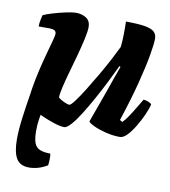

<svg xmlns="http://www.w3.org/2000/svg" viewBox="-80 -568 741 837"><g transform="rotate(10 291.0 -150.0)"><path d="M104 200Q64 200 47.5 172Q31 144 31 87Q31 47 38 -7Q45 -61 56 -128L121 -64Q114 -37 110.5 -12.5Q107 12 107 39Q107 86 122.5 105Q138 124 185 124Q187 129 187 144.5Q187 160 185 176Q163 189 143 194.5Q123 200 104 200ZM225 0Q208 0 180 -9Q152 -18 123 -31Q94 -44 74 -56.5Q54 -69 52 -75Q52 -106 58.5 -145.5Q65 -185 74.5 -225.5Q84 -266 94 -302Q104 -338 110.5 -362.5Q117 -387 117 -393Q117 -405 108.5 -409Q100 -413 86 -413H39Q39 -427 42 -441.5Q45 -456 47 -464Q61 -471 89.5 -479.5Q118 -488 146.5 -494Q175 -500 189 -500Q216 -500 235 -487.5Q254 -475 254 -448Q254 -429 246.5 -395Q239 -361 228 -320.5Q217 -280 205.5 -240Q194 -200 187 -169Q180 -138 180 -124Q189 -115 205.5 -107.5Q222 -100 230 -100Q236 -100 253 -122.5Q270 -145 292 -180.5Q314 -216 337 -255.5Q360 -295 378.5 -330.5Q397 -366 407 -387Q410 -412 410.5 -444Q411 -476 410 -500Q467 -500 496.5 -494.5Q526 -489 537 -477.5Q548 -466 548 -448Q548 -425 539 -373.5Q530 -322 510.5 -246Q491 -170 459 -73L470 -66Q481 -76 494.5 -96Q508 -116 521.5 -139Q535 -162 545 -178Q554 -178 566.5 -173Q579 -168 581 -163Q576 -142 563.5 -114.5Q551 -87 535 -60.5Q519 -34 502.5 -17Q486 0 471 0Q440 0 408 -8Q376 -16 354 -26.5Q332 -37 329 -44L377 -177Q390 -215 402 -248.5Q414 -282 421 -301L416 -304Q400 -270 379.5 -229Q359 -188 336.5 -147.5Q314 -107 293 -73.5Q272 -40 254 -20Q236 0 225 0Z"/></g></svg>

Font: Texturina 12pt Black
Style: Italic
Weight: 900
Italic angle: -11°
Designer: Guillermo Torres Carreño
Foundry: Omnibus-Type
Version: Version 1.002